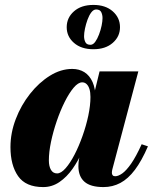

<svg xmlns="http://www.w3.org/2000/svg" viewBox="-20 -750 628 780"><path d="M155.5 10Q84.5 10 53.5 -34.5Q22.5 -79 22.5 -152.5Q22.5 -210 44 -266.2Q65.5 -322.5 101.8 -368.5Q138 -414.5 182.5 -442.2Q227 -470 273.5 -470Q301.5 -470 322.8 -456.8Q344 -443.5 356 -416.8Q368 -390 368 -350Q368 -329 362.2 -294.5Q356.5 -260 345 -219.5Q333.5 -179 316 -138.5Q298.5 -98 275 -64.5Q251.5 -31 221.5 -10.5Q191.5 10 155.5 10ZM212 -45.5Q228 -45.5 246.5 -66.5Q265 -87.5 282.8 -121.8Q300.5 -156 315.2 -197.5Q330 -239 338.8 -280.5Q347.5 -322 347.5 -356Q347.5 -374.5 343.5 -387.8Q339.5 -401 332 -408.2Q324.5 -415.5 314 -415.5Q297.5 -415.5 279 -393.5Q260.5 -371.5 242.8 -336Q225 -300.5 210.5 -258Q196 -215.5 187.2 -173.8Q178.5 -132 178.5 -98.5Q178.5 -74.5 187 -60Q195.5 -45.5 212 -45.5ZM400.5 10Q347.5 10 323 -11.8Q298.5 -33.5 298.5 -75Q298.5 -84 299.2 -91.2Q300 -98.5 301 -103.5L316.5 -180L343.5 -260.5L358 -351.5L384.5 -460H542L436.5 -62.5Q434.5 -55 434.5 -47.5Q434.5 -42 437.8 -38Q441 -34 448 -34Q460.5 -34 476.8 -45.5Q493 -57 512.8 -85.2Q532.5 -113.5 555.5 -164L581 -155.5Q555.5 -96.5 528 -60Q500.5 -23.5 469 -6.8Q437.5 10 400.5 10ZM359.5 -550Q310 -550 280.5 -575.8Q251 -601.5 251 -639.5Q251 -678 280.5 -704Q310 -730 359.5 -730Q408.5 -730 438 -704Q467.5 -678 467.5 -639.5Q467.5 -601.5 438 -575.8Q408.5 -550 359.5 -550ZM347.5 -568Q358 -568 366.8 -580Q375.5 -592 382.2 -609.8Q389 -627.5 392.8 -645.8Q396.5 -664 396.5 -676.5Q396.5 -690 391.2 -700.8Q386 -711.5 370.5 -711.5Q360 -711.5 351 -699.8Q342 -688 335.5 -670Q329 -652 325.2 -633.8Q321.5 -615.5 321.5 -603Q321.5 -589.5 326.8 -578.8Q332 -568 347.5 -568Z"/></svg>

Font: Bodoni Moda 9pt ExtraBold
Style: Italic
Weight: 800
Italic angle: -13°
Designer: Owen Earl
Foundry: indestructible type
Version: Version 2.004